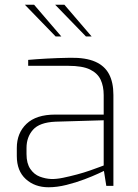

<svg xmlns="http://www.w3.org/2000/svg" viewBox="-20 -785 581 811"><path d="M185 6Q127 6 89 -28.5Q51 -63 51 -126V-160Q51 -223 92 -262Q133 -301 213 -301H418V-383Q418 -421 405 -448.5Q392 -476 360 -491.5Q328 -507 268 -507H99V-532Q132 -535 176 -537.5Q220 -540 277 -541Q342 -542 382 -524.5Q422 -507 440.5 -472Q459 -437 459 -384V0H429L419 -63Q417 -62 394.5 -51.5Q372 -41 336.5 -27.5Q301 -14 261 -4Q221 6 185 6ZM195 -29Q217 -28 246 -34Q275 -40 305 -48Q335 -56 360.5 -65Q386 -74 402 -80Q418 -86 418 -86V-277L214 -271Q147 -268 119.5 -237Q92 -206 92 -160V-134Q92 -95 108 -71.5Q124 -48 148 -39Q172 -30 195 -29ZM343 -631 213 -765H252L367 -631ZM215 -631 85 -765H124L239 -631Z"/></svg>

Font: Exo Thin ExtraLight
Style: Regular
Weight: 250
Version: Version 2.000